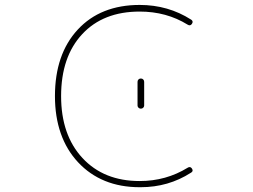

<svg xmlns="http://www.w3.org/2000/svg" viewBox="-20 -783 1040 790"><path d="M558.6 -12.7Q556.6 -12.7 554.7 -12.7Q475.6 -12.7 412.1 -38.6Q348.6 -64.5 301.3 -115.2Q253.9 -166 230 -234.4Q206.1 -302.7 206.1 -387.7Q206.1 -473.6 229.5 -542Q252.9 -610.4 299.8 -661.1Q346.7 -711.9 410.6 -737.3Q474.6 -762.7 554.7 -762.7Q671.9 -762.7 766.6 -702.1Q772.5 -698.2 772.5 -692.4Q772.5 -689.5 769.5 -684.6Q762.7 -674.8 752 -681.6Q665 -735.4 554.7 -735.4Q404.3 -735.4 317.9 -642.1Q231.4 -548.8 231.4 -387.7Q231.4 -227.5 319.3 -132.8Q407.2 -38.1 554.7 -38.1Q663.1 -38.1 752 -92.8Q762.7 -99.6 769.5 -89.8Q772.5 -85 772.5 -82Q772.5 -76.2 765.6 -72.3Q672.9 -12.7 558.6 -12.7ZM545.9 -348.6V-446.3Q545.9 -452.1 549.8 -456.1Q553.7 -460 559.6 -460Q565.4 -460 569.3 -456.1Q573.2 -452.1 573.2 -446.3V-348.6Q573.2 -343.8 569.3 -339.8Q565.4 -335.9 559.6 -335.9Q553.7 -335.9 549.8 -339.8Q545.9 -343.8 545.9 -348.6Z"/></svg>

Font: Rounded-X Mgen+ 1m thin
Style: Regular
Weight: 100
Designer: [Source Han Sans]
Ryoko NISHIZUKA  (kana & ideographs); Paul D. Hunt (Latin, Greek & Cyrillic); Wenlong ZHANG  (bopomofo
Version: Version 1.059.20150602